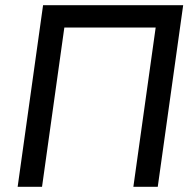

<svg xmlns="http://www.w3.org/2000/svg" viewBox="-20 -720 740 740"><path d="M580 -614H228L142 0H48L146 -700H686L588 0H494Z"/></svg>

Font: Retni Sans Medium
Style: Italic
Weight: 500
Italic angle: -8°
Designer: Vitaly Kuzmin
Foundry: ParaType Ltd.
Version: Version 1.00;June 10, 2019;FontCreator 11.5.0.2425 64-bit; t